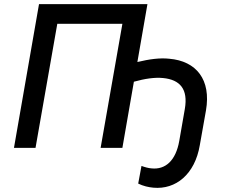

<svg xmlns="http://www.w3.org/2000/svg" viewBox="-20 -720 1109 935"><path d="M48 0H153L259 -604H576L470 0H576L632 -322C686 -337 733 -344 774 -340C856 -332 897 -287 880 -189L853 -34C836 63 785 107 718 100C703 99 685 94 669 88L653 174C677 186 704 192 727 194C836 204 929 129 953 -13L983 -182C1009 -332 936 -423 804 -434C759 -439 707 -432 649 -418L698 -700H170Z"/></svg>

Font: Fixel Display Medium
Style: Italic
Weight: 500
Italic angle: -10°
Designer: AlfaBravo + MacPaw
Foundry: Kyrylo Tkachov, Marchela Mozhyna, Serhii Makarenko, Maria Weinstein, Zakhar Kryvoshyya
Version: Version 1.210;Glyphs 3.2 (3217)